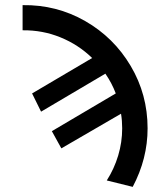

<svg xmlns="http://www.w3.org/2000/svg" viewBox="-20 -717 640 748"><path d="M555 -217Q555 -98.5 497 11L396 -14Q425 -59.5 440.5 -111.2Q456 -163 456 -217Q456 -246.5 451.5 -274L219 -139L182 -206L431 -353Q416 -393 390.5 -430L140 -282L105 -353L339 -491Q285.5 -543 215.5 -571.5Q145.5 -600 68 -599V-697Q200 -699 311.8 -635Q423.5 -571 489.2 -460Q555 -349 555 -217Z"/></svg>

Font: JuliaMono
Style: Bold Italic
Weight: 700
Italic angle: -9°
Monospace: yes
Designer: cormullion
Foundry: corm
Version: Version 0.057; ttfautohint (v1.8.4)